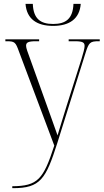

<svg xmlns="http://www.w3.org/2000/svg" viewBox="-20 -741 544 1001"><path d="M257 -606C341 -606 395 -642 401 -721H363C360 -644 324 -616 257 -616C190 -616 154 -644 151 -721H113C119 -642 172 -606 257 -606ZM44 230V240H48C190 240 219 193 279 4L425 -462C443 -520 449 -526 495 -526H500V-536H338V-526H371C414 -526 421 -518 421 -501C421 -488 414 -464 405 -434L327 -188C309 -129 292 -76 280 -35C265 -80 238 -151 210 -231L140 -426C124 -470 116 -490 116 -502C116 -519 125 -526 168 -526H184V-536H8V-526H13C57 -526 61 -522 79 -472L263 18C206 194 177 229 44 230Z"/></svg>

Font: Noto Serif Display SemiCondensed ExtraLight
Style: Regular
Weight: 200
Width: 4
Designer: Monotype Design Team
Foundry: Monotype Imaging Inc.
Version: Version 2.009